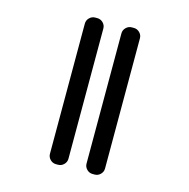

<svg xmlns="http://www.w3.org/2000/svg" viewBox="-141 -969 1281 1302"><g transform="rotate(15 500.0 -318.5)"><path d="M367.2 196.3Q343.8 196.3 326.7 179.2Q309.6 162.1 309.6 138.7V-775.4Q309.6 -798.8 326.7 -815.9Q343.8 -833 367.2 -833H381.8Q405.3 -833 422.4 -815.9Q439.5 -798.8 439.5 -775.4V138.7Q439.5 162.1 422.4 179.2Q405.3 196.3 381.8 196.3ZM624 196.3Q600.6 196.3 583.5 179.2Q566.4 162.1 566.4 138.7V-775.4Q566.4 -798.8 583.5 -815.9Q600.6 -833 624 -833H638.7Q662.1 -833 679.2 -815.9Q696.3 -798.8 696.3 -775.4V138.7Q696.3 162.1 679.2 179.2Q662.1 196.3 638.7 196.3Z"/></g></svg>

Font: Gen Jyuu Gothic Monospace Bold
Style: Bold
Weight: 700
Designer: [Source Han Sans]
Ryoko NISHIZUKA  (kana & ideographs); Paul D. Hunt (Latin, Greek & Cyrillic); Wenlong ZHANG  (bopomofo
Version: Version 1.002.20150607